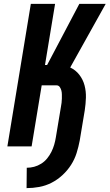

<svg xmlns="http://www.w3.org/2000/svg" viewBox="-20 -755 565 990"><path d="M117 215 118 110Q137 110 156 105Q175 100 192.5 89Q210 78 223 62Q236 46 245 28Q254 10 259.5 -9Q265 -28 268 -47L294 -203Q296 -214 297.5 -225Q299 -236 299 -246.5Q299 -257 299 -267.5Q299 -278 296.5 -288Q294 -298 288 -306.5Q282 -315 271 -315H195L143 0H18L139 -735H264L212 -420H223L389 -735H525L342 -407Q370 -394 389 -369.5Q408 -345 416 -314.5Q424 -284 423 -251.5Q422 -219 417 -186L391 -30Q385 2 375 34Q365 66 346.5 95Q328 124 302 148Q276 172 245.5 187.5Q215 203 182 209Q149 215 117 215Z"/></svg>

Font: Iosevka Extrabold Oblique
Style: Regular
Weight: 800
Italic angle: -9°
Monospace: yes
Designer: Belleve Invis
Foundry: Belleve Invis
Version: Version 32.5.0; ttfautohint (v1.8.4)